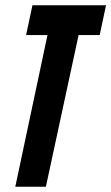

<svg xmlns="http://www.w3.org/2000/svg" viewBox="-20 -708 422 728"><path d="M38 0 160 -575H79L103 -688H382L358 -575H278L154 0Z"/></svg>

Font: Saira UltraCondensed ExtraBold
Style: Italic
Weight: 800
Width: 1
Italic angle: -12°
Designer: Hector Gatti with collaboration of the Omnibus-Type team
Foundry: Omnibus-Type
Version: Version 1.101